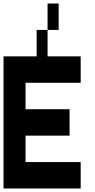

<svg xmlns="http://www.w3.org/2000/svg" viewBox="-20 -1050 540 1090"><path d="M313 -880H250V-1030H313ZM438 -730V-580H125V-430H375V-280H125V-130H438V20H0V-730H188V-880H250V-730Z"/></svg>

Font: 2P VHS
Style: Regular
Weight: 400
Designer: CodeMan38
Foundry: CodeMan38
Version: Version 3.000